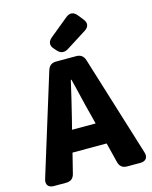

<svg xmlns="http://www.w3.org/2000/svg" viewBox="-144 -1063 948 1195"><g transform="rotate(-15 330.0 -465.0)"><path d="M251 -269 267 -332C286 -406 306 -493 324 -571H328C348 -495 367 -406 387 -332L403 -269ZM10 -17C-1 17 15 40 51 40H130C160 40 178 26 185 -3L217 -131H437L469 -3C476 26 494 40 524 40H609C645 40 661 17 650 -17L450 -663C441 -692 423 -705 394 -705H266C237 -705 219 -692 210 -663ZM272 -787 286 -771C306 -748 330 -745 356 -761L487 -844C515 -862 519 -887 498 -913L470 -948C450 -973 425 -977 399 -956L278 -857C253 -836 250 -811 272 -787Z"/></g></svg>

Font: コーポレート・ロゴ（ラウンド）ver3 Bold
Style: Regular
Weight: 700
Designer: [KANA_main] LOGOTYPE.JP [Source Han Sans] Ryoko NISHIZUKA 西塚涼子 (kana, bopomofo & ideographs); Paul D. Hunt (Latin, Greek
Version: Version 12.001;FEAKit 1.0